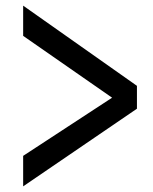

<svg xmlns="http://www.w3.org/2000/svg" viewBox="-20 -703 543 680"><path d="M465 -318V-399L62 -683V-576L377 -357L62 -151V-43Z"/></svg>

Font: Spoqa Han Sans Neo Medium
Style: Regular
Weight: 500
Designer: [Spoqa Han Sans Neo] Dong-huui Kim ___ Younghwa Kang ___ Yujin Lee ___ [Noto Sans] Ryoko NISHIZUKA ____ (kana & ideograp
Foundry: Spoqa (http://www.spoqa-han-sans.com)
Version: Version 1.100;hotconv 1.0.109;makeotfexe 2.5.65596